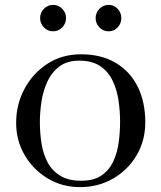

<svg xmlns="http://www.w3.org/2000/svg" viewBox="-20 -761 660 785"><path d="M471 -264Q471 -307 464.5 -350.5Q458 -394 440.5 -431Q423 -468 390 -490.5Q357 -513 304 -513Q254 -513 222.5 -489Q191 -465 173.5 -427Q156 -389 149.5 -345Q143 -301 143 -262Q143 -219 149.5 -176Q156 -133 174 -98.5Q192 -64 225.5 -43Q259 -22 312 -22Q364 -22 395.5 -44Q427 -66 443.5 -102Q460 -138 465.5 -180.5Q471 -223 471 -264ZM574 -261Q574 -186 538.5 -126Q503 -66 442.5 -31Q382 4 307 4Q234 4 175 -31.5Q116 -67 81 -126.5Q46 -186 46 -259Q46 -334 80 -397.5Q114 -461 173.5 -500Q233 -539 311 -539Q395 -539 454 -503.5Q513 -468 543.5 -405.5Q574 -343 574 -261ZM250 -687Q250 -665 234.5 -649Q219 -633 197 -633Q175 -633 159.5 -649Q144 -665 144 -687Q144 -709 159.5 -725Q175 -741 197 -741Q219 -741 234.5 -725Q250 -709 250 -687ZM476 -687Q476 -665 461 -649Q446 -633 424 -633Q402 -633 386.5 -649Q371 -665 371 -687Q371 -709 386.5 -725Q402 -741 424 -741Q446 -741 461 -725Q476 -709 476 -687Z"/></svg>

Font: Kaisei HarunoUmi
Style: Regular
Weight: 400
Designer: Font-Kai, 金井和夫
Foundry: KAZUO KANAI
Version: Version 5.003